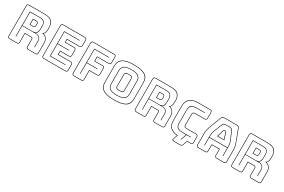

<svg xmlns="http://www.w3.org/2000/svg" viewBox="127 -2110 5333 3611"><g transform="rotate(30 2793.0 -304.5)"><path d="M405 -620H187V-331H405Q467 -331 488 -361Q509 -391 509 -446V-516Q509 -562 483.5 -591Q458 -620 405 -620ZM295 -540H370Q396 -540 405 -526.5Q414 -513 414 -493V-459Q414 -439 405 -425.5Q396 -412 370 -412H295ZM370 -530H305V-422H370Q391 -422 397.5 -432.5Q404 -443 404 -459V-493Q404 -509 397.5 -519.5Q391 -530 370 -530ZM187 -90H177V-630H405Q463 -630 491 -597.5Q519 -565 519 -516V-447Q519 -401 507 -371.5Q495 -342 459 -331H470Q531 -331 561 -303.5Q591 -276 591 -224V-90H581V-224Q581 -273 554 -297.5Q527 -322 470 -322H187ZM259 0Q278 0 286.5 -8.5Q295 -17 295 -36V-232H435Q456 -232 464.5 -221.5Q473 -211 473 -189V-36Q473 -17 481.5 -8.5Q490 0 509 0H664Q683 0 691.5 -8.5Q700 -17 700 -36V-248Q700 -311 666.5 -349Q633 -387 579 -393Q610 -406 622.5 -435.5Q635 -465 635 -507V-553Q635 -627 592.5 -673.5Q550 -720 438 -720H105Q86 -720 77.5 -711.5Q69 -703 69 -684V-36Q69 -17 77.5 -8.5Q86 0 105 0ZM259 10H105Q81 10 70 -1Q59 -12 59 -36V-684Q59 -708 70 -719Q81 -730 105 -730H438Q557 -730 601 -680.5Q645 -631 645 -553V-507Q645 -470 636 -442.5Q627 -415 606 -398Q653 -385 681.5 -346Q710 -307 710 -248V-36Q710 -12 699 -1Q688 10 664 10H509Q485 10 474 -1Q463 -12 463 -36V-189Q463 -205 457 -213.5Q451 -222 435 -222H305V-36Q305 -12 294 -1Q283 10 259 10Z M848 10Q824 10 813 -1Q802 -12 802 -36V-684Q802 -708 813 -719Q824 -730 848 -730H1312Q1336 -730 1347 -719Q1358 -708 1358 -684V-567Q1358 -543 1347 -532Q1336 -521 1312 -521H1046V-464H1231Q1255 -464 1266 -453Q1277 -442 1277 -418V-311Q1277 -287 1266 -276Q1255 -265 1231 -265H1046V-199H1312Q1336 -199 1347 -188Q1358 -177 1358 -153V-36Q1358 -12 1347 -1Q1336 10 1312 10ZM1312 0Q1331 0 1339.5 -8.5Q1348 -17 1348 -36V-153Q1348 -172 1339.5 -180.5Q1331 -189 1312 -189H1036V-275H1231Q1250 -275 1258.5 -283.5Q1267 -292 1267 -311V-418Q1267 -437 1258.5 -445.5Q1250 -454 1231 -454H1036V-531H1312Q1331 -531 1339.5 -539.5Q1348 -548 1348 -567V-684Q1348 -703 1339.5 -711.5Q1331 -720 1312 -720H848Q829 -720 820.5 -711.5Q812 -703 812 -684V-36Q812 -17 820.5 -8.5Q829 0 848 0ZM1258 -100V-90H921V-630H1258V-620H931V-369H1177V-359H931V-100Z M1502 10Q1478 10 1467 -1Q1456 -12 1456 -36V-684Q1456 -708 1467 -719Q1478 -730 1502 -730H1948Q1972 -730 1983 -719Q1994 -708 1994 -684V-565Q1994 -541 1983 -530Q1972 -519 1948 -519H1703V-435H1867Q1891 -435 1902 -424Q1913 -413 1913 -389V-269Q1913 -245 1902 -234Q1891 -223 1867 -223H1703V-36Q1703 -12 1692 -1Q1681 10 1657 10ZM1657 0Q1676 0 1684.5 -8.5Q1693 -17 1693 -36V-233H1867Q1886 -233 1894.5 -241.5Q1903 -250 1903 -269V-389Q1903 -408 1894.5 -416.5Q1886 -425 1867 -425H1693V-529H1948Q1967 -529 1975.5 -537.5Q1984 -546 1984 -565V-684Q1984 -703 1975.5 -711.5Q1967 -720 1948 -720H1502Q1483 -720 1474.5 -711.5Q1466 -703 1466 -684V-36Q1466 -17 1474.5 -8.5Q1483 0 1502 0ZM1575 -90V-630H1894V-620H1585V-334H1813V-324H1585V-90Z M2699 -530V-189Q2699 -142 2686 -102.5Q2673 -63 2637.5 -35Q2602 -7 2539.5 9Q2477 25 2379 25Q2281 25 2218.5 9Q2156 -7 2120.5 -35Q2085 -63 2071.5 -102.5Q2058 -142 2058 -189V-530Q2058 -577 2071.5 -616.5Q2085 -656 2120.5 -684.5Q2156 -713 2218.5 -729Q2281 -745 2379 -745Q2477 -745 2539.5 -729Q2602 -713 2637.5 -684.5Q2673 -656 2686 -616.5Q2699 -577 2699 -530ZM2689 -189V-530Q2689 -576 2675.5 -613.5Q2662 -651 2627.5 -678Q2593 -705 2532.5 -720Q2472 -735 2379 -735Q2286 -735 2225 -720Q2164 -705 2129.5 -678Q2095 -651 2081.5 -613.5Q2068 -576 2068 -530V-189Q2068 -143 2081.5 -105.5Q2095 -68 2129.5 -41.5Q2164 -15 2225 0Q2286 15 2379 15Q2472 15 2532.5 0Q2593 -15 2627.5 -41.5Q2662 -68 2675.5 -105.5Q2689 -143 2689 -189ZM2580 -212Q2580 -152 2537 -114.5Q2494 -77 2377 -77Q2260 -77 2218 -114.5Q2176 -152 2176 -212V-507Q2176 -567 2218 -604.5Q2260 -642 2377 -642Q2494 -642 2537 -604.5Q2580 -567 2580 -507ZM2186 -212Q2186 -156 2226 -121.5Q2266 -87 2377 -87Q2488 -87 2529 -121.5Q2570 -156 2570 -212V-507Q2570 -563 2529 -597.5Q2488 -632 2377 -632Q2266 -632 2226 -597.5Q2186 -563 2186 -507ZM2295 -225V-494Q2295 -513 2310 -526.5Q2325 -540 2379 -540Q2433 -540 2448 -526.5Q2463 -513 2463 -494V-225Q2463 -205 2448 -191.5Q2433 -178 2379 -178Q2325 -178 2310 -191.5Q2295 -205 2295 -225ZM2305 -494V-225Q2305 -207 2320.5 -197.5Q2336 -188 2379 -188Q2422 -188 2437.5 -197.5Q2453 -207 2453 -225V-494Q2453 -511 2437.5 -520.5Q2422 -530 2379 -530Q2337 -530 2321 -520.5Q2305 -511 2305 -494Z M3152 -620H2934V-331H3152Q3214 -331 3235 -361Q3256 -391 3256 -446V-516Q3256 -562 3230.5 -591Q3205 -620 3152 -620ZM3042 -540H3117Q3143 -540 3152 -526.5Q3161 -513 3161 -493V-459Q3161 -439 3152 -425.5Q3143 -412 3117 -412H3042ZM3117 -530H3052V-422H3117Q3138 -422 3144.5 -432.5Q3151 -443 3151 -459V-493Q3151 -509 3144.5 -519.5Q3138 -530 3117 -530ZM2934 -90H2924V-630H3152Q3210 -630 3238 -597.5Q3266 -565 3266 -516V-447Q3266 -401 3254 -371.5Q3242 -342 3206 -331H3217Q3278 -331 3308 -303.5Q3338 -276 3338 -224V-90H3328V-224Q3328 -273 3301 -297.5Q3274 -322 3217 -322H2934ZM3006 0Q3025 0 3033.5 -8.5Q3042 -17 3042 -36V-232H3182Q3203 -232 3211.5 -221.5Q3220 -211 3220 -189V-36Q3220 -17 3228.5 -8.5Q3237 0 3256 0H3411Q3430 0 3438.5 -8.5Q3447 -17 3447 -36V-248Q3447 -311 3413.5 -349Q3380 -387 3326 -393Q3357 -406 3369.5 -435.5Q3382 -465 3382 -507V-553Q3382 -627 3339.5 -673.5Q3297 -720 3185 -720H2852Q2833 -720 2824.5 -711.5Q2816 -703 2816 -684V-36Q2816 -17 2824.5 -8.5Q2833 0 2852 0ZM3006 10H2852Q2828 10 2817 -1Q2806 -12 2806 -36V-684Q2806 -708 2817 -719Q2828 -730 2852 -730H3185Q3304 -730 3348 -680.5Q3392 -631 3392 -553V-507Q3392 -470 3383 -442.5Q3374 -415 3353 -398Q3400 -385 3428.5 -346Q3457 -307 3457 -248V-36Q3457 -12 3446 -1Q3435 10 3411 10H3256Q3232 10 3221 -1Q3210 -12 3210 -36V-189Q3210 -205 3204 -213.5Q3198 -222 3182 -222H3052V-36Q3052 -12 3041 -1Q3030 10 3006 10Z M3929 99Q3922 118 3910 127Q3898 136 3874 136H3748Q3714 136 3707 121Q3700 106 3709 83L3737 8Q3633 -2 3583 -54.5Q3533 -107 3533 -204V-515Q3533 -624 3595.5 -677Q3658 -730 3789 -730H4033Q4057 -730 4068 -719Q4079 -708 4079 -684V-563Q4079 -539 4068 -528Q4057 -517 4033 -517H3832Q3807 -517 3794 -507.5Q3781 -498 3781 -477V-239Q3781 -218 3794 -209.5Q3807 -201 3832 -201H4033Q4057 -201 4068 -190Q4079 -179 4079 -155V-36Q4079 -12 4068 -1Q4057 10 4033 10H3960ZM3874 126Q3893 126 3903.5 119Q3914 112 3920 96L3954 0H4033Q4052 0 4060.5 -8.5Q4069 -17 4069 -36V-155Q4069 -174 4060.5 -182.5Q4052 -191 4033 -191H3832Q3801 -191 3786 -202.5Q3771 -214 3771 -239V-477Q3771 -502 3786 -514.5Q3801 -527 3832 -527H4033Q4052 -527 4060.5 -535.5Q4069 -544 4069 -563V-684Q4069 -703 4060.5 -711.5Q4052 -720 4033 -720H3789Q3664 -720 3603.5 -669.5Q3543 -619 3543 -515V-204Q3543 -110 3592.5 -60Q3642 -10 3743 -2H3751L3718 86Q3711 104 3717 115Q3723 126 3748 126ZM3978 -90H3890L3844 36H3834L3879 -90H3811Q3714 -90 3682.5 -120Q3651 -150 3651 -219V-499Q3651 -570 3683 -600Q3715 -630 3811 -630H3978V-620H3811Q3723 -620 3692 -592.5Q3661 -565 3661 -499V-219Q3661 -154 3691 -127Q3721 -100 3811 -100H3978Z M4283 -303V-272H4673V-303Q4673 -330 4668.5 -353Q4664 -376 4657 -396L4588 -559Q4577 -585 4565 -602.5Q4553 -620 4525 -620H4427Q4397 -620 4385 -602.5Q4373 -585 4363 -560L4299 -396Q4292 -376 4287.5 -353Q4283 -330 4283 -303ZM4443 -510Q4447 -519 4451.5 -523Q4456 -527 4462 -527H4487Q4493 -527 4497.5 -523Q4502 -519 4506 -510L4553 -358H4396ZM4496 -507 4497 -506Q4495 -510 4493 -513.5Q4491 -517 4487 -517H4462Q4458 -517 4456 -513.5Q4454 -510 4452 -506L4453 -507L4410 -368H4539ZM4673 -90V-262H4283V-90H4273V-303Q4273 -331 4277.5 -354.5Q4282 -378 4290 -400L4354 -564Q4365 -592 4379 -611Q4393 -630 4427 -630H4525Q4558 -630 4571.5 -611Q4585 -592 4597 -563L4666 -400Q4674 -378 4678.5 -354.5Q4683 -331 4683 -303V-90ZM4386 -36V-176H4563V-36Q4563 -17 4572.5 -8.5Q4582 0 4602 0H4753Q4772 0 4780.5 -8.5Q4789 -17 4789 -36V-300Q4789 -330 4779.5 -369Q4770 -408 4750 -460L4663 -687Q4657 -704 4644.5 -712Q4632 -720 4613 -720H4344Q4324 -720 4311.5 -712Q4299 -704 4293 -687L4206 -460Q4186 -408 4176.5 -369Q4167 -330 4167 -300V-36Q4167 -17 4175.5 -8.5Q4184 0 4203 0H4350Q4369 0 4377.5 -8.5Q4386 -17 4386 -36ZM4203 10Q4179 10 4168 -1Q4157 -12 4157 -36V-300Q4157 -331 4166.5 -370.5Q4176 -410 4197 -464L4284 -690Q4291 -711 4305.5 -720.5Q4320 -730 4344 -730H4613Q4636 -730 4650.5 -720.5Q4665 -711 4672 -691L4759 -464Q4780 -410 4789.5 -370.5Q4799 -331 4799 -300V-36Q4799 -12 4788 -1Q4777 10 4753 10H4602Q4577 10 4565 -1.5Q4553 -13 4553 -36V-166H4396V-36Q4396 -12 4385 -1Q4374 10 4350 10Z M5248 -620H5030V-331H5248Q5310 -331 5331 -361Q5352 -391 5352 -446V-516Q5352 -562 5326.5 -591Q5301 -620 5248 -620ZM5138 -540H5213Q5239 -540 5248 -526.5Q5257 -513 5257 -493V-459Q5257 -439 5248 -425.5Q5239 -412 5213 -412H5138ZM5213 -530H5148V-422H5213Q5234 -422 5240.5 -432.5Q5247 -443 5247 -459V-493Q5247 -509 5240.5 -519.5Q5234 -530 5213 -530ZM5030 -90H5020V-630H5248Q5306 -630 5334 -597.5Q5362 -565 5362 -516V-447Q5362 -401 5350 -371.5Q5338 -342 5302 -331H5313Q5374 -331 5404 -303.5Q5434 -276 5434 -224V-90H5424V-224Q5424 -273 5397 -297.5Q5370 -322 5313 -322H5030ZM5102 0Q5121 0 5129.5 -8.5Q5138 -17 5138 -36V-232H5278Q5299 -232 5307.5 -221.5Q5316 -211 5316 -189V-36Q5316 -17 5324.5 -8.5Q5333 0 5352 0H5507Q5526 0 5534.5 -8.5Q5543 -17 5543 -36V-248Q5543 -311 5509.5 -349Q5476 -387 5422 -393Q5453 -406 5465.5 -435.5Q5478 -465 5478 -507V-553Q5478 -627 5435.5 -673.5Q5393 -720 5281 -720H4948Q4929 -720 4920.5 -711.5Q4912 -703 4912 -684V-36Q4912 -17 4920.5 -8.5Q4929 0 4948 0ZM5102 10H4948Q4924 10 4913 -1Q4902 -12 4902 -36V-684Q4902 -708 4913 -719Q4924 -730 4948 -730H5281Q5400 -730 5444 -680.5Q5488 -631 5488 -553V-507Q5488 -470 5479 -442.5Q5470 -415 5449 -398Q5496 -385 5524.5 -346Q5553 -307 5553 -248V-36Q5553 -12 5542 -1Q5531 10 5507 10H5352Q5328 10 5317 -1Q5306 -12 5306 -36V-189Q5306 -205 5300 -213.5Q5294 -222 5278 -222H5148V-36Q5148 -12 5137 -1Q5126 10 5102 10Z"/></g></svg>

Font: Bungee Outline
Style: Regular
Weight: 400
Designer: David Jonathan Ross
Foundry: David Jonathan Ross
Version: Version 1.001;PS 1.0;hotconv 1.0.72;makeotf.lib2.5.5900